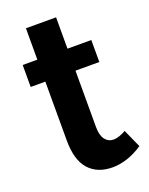

<svg xmlns="http://www.w3.org/2000/svg" viewBox="-140 -796 686 886"><g transform="rotate(-20 203.0 -353.0)"><path d="M258 17Q183 17 141.5 -29.5Q100 -76 100 -172V-723H248V-184Q248 -143 264 -122.5Q280 -102 306 -102Q319 -102 334.5 -107.5Q350 -113 366 -122L406 -33Q367 -7 329.5 5Q292 17 258 17ZM28 -461V-569H365V-461Z"/></g></svg>

Font: Yaldevi ExtraLight
Style: Bold
Weight: 700
Version: Version 1.100